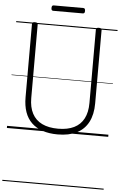

<svg xmlns="http://www.w3.org/2000/svg" viewBox="-93 -1248 1145 1808"><g transform="rotate(5 479.0 -344.0)"><path d="M481 19Q400 19 338 -2Q276 -23 234 -63.5Q192 -104 171 -164Q150 -224 150 -303V-996Q150 -1006 156 -1010.5Q162 -1015 176 -1015Q191 -1015 197.5 -1010.5Q204 -1006 204 -996V-301Q204 -214 235.5 -154.5Q267 -95 328.5 -65Q390 -35 481 -35Q570 -35 631 -65Q692 -95 723 -154.5Q754 -214 754 -301V-996Q754 -1006 760.5 -1010.5Q767 -1015 781 -1015Q808 -1015 808 -996V-303Q808 -198 770.5 -126Q733 -54 660.5 -17.5Q588 19 481 19ZM339 -1137Q328 -1137 324 -1143.5Q320 -1150 320 -1161Q320 -1174 324 -1181Q328 -1188 339 -1188H618Q629 -1188 633 -1181Q637 -1174 637 -1161Q637 -1150 633 -1143.5Q629 -1137 618 -1137ZM0 490H958V500H0ZM0 -20H958V0H0ZM0 -505H958V-500H0ZM0 -1010H958V-1000H0Z"/></g></svg>

Font: Playwrite ES Deco Guides
Style: Regular
Weight: 400
Designer: Veronika Burian, José Scaglione
Foundry: TypeTogether
Version: Version 1.003